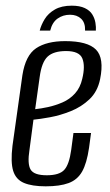

<svg xmlns="http://www.w3.org/2000/svg" viewBox="-20 -647 388 677"><path d="M233 -627Q261 -627 279 -618.5Q297 -610 305.5 -596Q314 -582 316.5 -566.5Q319 -551 318 -539H280Q281 -567 266 -581Q251 -595 227 -595Q202 -595 183 -581.5Q164 -568 157 -539H120Q125 -559 137.5 -579.5Q150 -600 173.5 -613.5Q197 -627 233 -627ZM141 10Q93 10 64.5 -2Q36 -14 26.5 -44.5Q17 -75 24 -133L59 -382Q70 -452 107.5 -477Q145 -502 210 -502Q289 -502 318.5 -472Q348 -442 333 -368Q324 -324 295.5 -297Q267 -270 229.5 -255Q192 -240 156 -233.5Q120 -227 98 -225L84 -119Q76 -69 88 -49Q100 -29 145 -29Q189 -29 206.5 -48Q224 -67 231 -118L239 -178H301L294 -126Q286 -71 269.5 -42Q253 -13 222 -1.5Q191 10 141 10ZM104 -262Q124 -264 149.5 -269.5Q175 -275 200.5 -286Q226 -297 244.5 -317.5Q263 -338 270 -369Q281 -414 270.5 -440.5Q260 -467 213 -467Q169 -467 148 -447.5Q127 -428 120 -376Z"/></svg>

Font: Alumni Sans
Style: Italic
Weight: 400
Italic angle: -8°
Version: Version 1.016